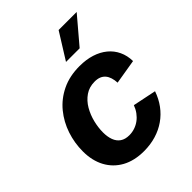

<svg xmlns="http://www.w3.org/2000/svg" viewBox="-217 -889 1022 1022"><g transform="rotate(-45 294.0 -378.0)"><path d="M267.6 10.7Q195.1 10.7 143.2 -17.8Q91.4 -46.4 63.6 -98Q35.9 -149.6 35.9 -218.8Q35.9 -281.9 55.7 -341.6Q75.6 -401.3 114.6 -449Q153.6 -496.7 211.4 -524.7Q269.1 -552.7 344.8 -552.7Q394 -552.7 434.1 -540Q474.2 -527.3 503.3 -503.4Q532.3 -479.6 548.2 -445.8Q564.2 -412.1 565 -370.1L425.6 -346.9Q424.5 -368.1 419.2 -384.8Q414 -401.5 404.1 -413.3Q394.2 -425.1 379.2 -431.3Q364.2 -437.5 343.4 -437.5Q302 -437.5 271.7 -416.5Q241.4 -395.6 221.7 -361.8Q202.1 -327.9 192.6 -289.1Q183.1 -250.2 183.1 -214.2Q183.1 -181.6 192.3 -156.7Q201.6 -131.8 221.4 -118.2Q241.2 -104.6 272.2 -104.6Q293.9 -104.6 313.9 -111.4Q333.9 -118.1 350.8 -130.7Q367.8 -143.3 380.9 -161.2Q394 -179.1 402 -201L534.2 -173.8Q519.4 -130.8 494.3 -96.8Q469.2 -62.8 434.9 -38.8Q400.7 -14.8 358.5 -2.1Q316.3 10.7 267.6 10.7ZM309.3 -619.1 401.7 -767.1H537.6L412 -619.1Z"/></g></svg>

Font: Adwaita Sans
Style: Italic
Weight: 400
Italic angle: -9.39999°
Designer: Rasmus Andersson
Foundry: rsms
Version: Version 4.001;git-9221beed3